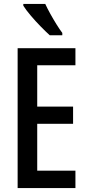

<svg xmlns="http://www.w3.org/2000/svg" viewBox="-20 -960 449 980"><path d="M365 0H70V-714H365V-627H170V-416H353V-328H170V-89H365ZM211 -940Q221 -918 236.5 -890Q252 -862 268.5 -835.5Q285 -809 298 -792V-780H234Q215 -797 188 -824.5Q161 -852 136.5 -881Q112 -910 99 -931V-940Z"/></svg>

Font: Noto Sans Thai Looped ExtraCondensed Medium
Style: Regular
Weight: 500
Width: 2
Designer: Sasikarn Vongin, Ben Mitchell
Foundry: The Fontpad Ltd
Version: Version 1.001; ttfautohint (v1.8.4.7-5d5b)